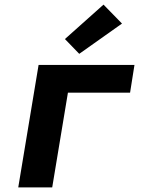

<svg xmlns="http://www.w3.org/2000/svg" viewBox="-20 -811 640 831"><path d="M59 0 147 -530H562L543 -410H274L206 0ZM323 -578 261 -642 428 -791 508 -709Z"/></svg>

Font: Iosevka Curly HvExObl
Style: Regular
Weight: 900
Width: 7
Italic angle: -9°
Monospace: yes
Designer: Belleve Invis
Foundry: Belleve Invis
Version: Version 11.1.0; ttfautohint (v1.8.3)